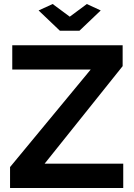

<svg xmlns="http://www.w3.org/2000/svg" viewBox="-20 -935 667 955"><path d="M242 -915 327 -852 412 -915 481 -883 375 -782H278L172 -883ZM30 -104 431 -589H41V-710H590V-606L202 -121H593V0H30Z"/></svg>

Font: IngvarSans
Style: Bold
Weight: 700
Version: Version 3.000